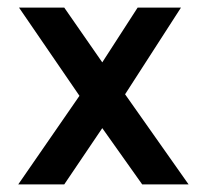

<svg xmlns="http://www.w3.org/2000/svg" viewBox="-20 -485 540 505"><path d="M28 0 189 -233 30 -465H149L249 -321L342 -465H456L309 -237L476 0H354L249 -148L149 0Z"/></svg>

Font: Inconsolata
Style: Bold
Weight: 700
Monospace: yes
Designer: Raph Levien, Cyreal, Brenton Simpson
Foundry: Raph Levien, Cyreal, Google
Version: Version 3.100; ttfautohint (v1.8.4.7-5d5b)